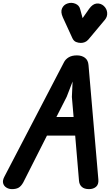

<svg xmlns="http://www.w3.org/2000/svg" viewBox="-41 -1313 764 1333"><path d="M42 0Q20.5 0 3.2 -10.8Q-14 -21.5 -19.2 -40.5Q-24.5 -59.5 -11 -85.5L403 -880.5Q413 -901 435.5 -914.8Q458 -928.5 493 -928.5Q526.5 -928.5 548.8 -911.8Q571 -895 573.5 -861L642 -66Q644.5 -32.5 625.8 -16.2Q607 0 577 0Q544 0 526.8 -15.8Q509.5 -31.5 507.5 -58L481 -371.5H285L120.5 -46.5Q106 -20.5 88.5 -10.2Q71 0 42 0ZM350.5 -500.5H470L458 -640L463 -747L422 -641ZM520.5 -1015Q503.5 -1015 487.2 -1021.5Q471 -1028 461.5 -1048L395.5 -1192Q378 -1230.5 390.2 -1256Q402.5 -1281.5 429.5 -1289.5Q456.5 -1298 482.8 -1287Q509 -1276 515.5 -1249.5L532.5 -1187L578 -1252Q602.5 -1286 630.2 -1288.5Q658 -1291 679.5 -1272Q700.5 -1252.5 703 -1225.2Q705.5 -1198 688 -1176.5L573 -1039Q562 -1026 548.2 -1020.5Q534.5 -1015 520.5 -1015Z"/></svg>

Font: Edu VIC WA NT Hand Pre
Style: Regular
Weight: 400
Designer: Tina and Corey Anderson, Eben Sorkin, Mirko Velimirovic
Foundry: Google for Education
Version: Version 1.000